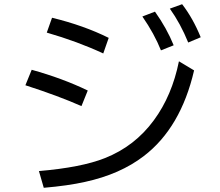

<svg xmlns="http://www.w3.org/2000/svg" viewBox="-20 -870 1040 908"><path d="M468.3 -617.2Q346.7 -673.8 201.2 -715.8L226.1 -786.1Q376.5 -749.5 494.1 -690.9ZM365.2 -368.2Q258.8 -415.5 100.1 -466.8L129.9 -540Q275.9 -499.5 395 -441.9ZM164.1 -61Q364.7 -78.1 475.6 -122.1Q617.7 -178.2 708 -301.8Q793.5 -418 826.2 -580.1L897.9 -537.1Q835 -266.1 660.6 -132.3Q548.3 -45.9 382.3 -9.8Q301.8 8.3 187 18.1ZM741.2 -631.8Q710 -710 653.3 -792L712.9 -814.9Q769 -735.8 801.3 -655.8ZM870.1 -668.9Q833.5 -758.8 783.2 -829.1L841.3 -850.1Q892.6 -783.7 929.2 -693.8Z"/></svg>

Font: BIZ UDGothic
Style: Regular
Weight: 400
Monospace: yes
Designer: TypeBank Co., Ltd.
Foundry: Morisawa Inc.
Version: Version 1.05